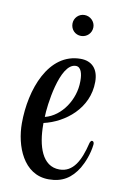

<svg xmlns="http://www.w3.org/2000/svg" viewBox="-75 -651 452 714"><g transform="rotate(10 151.0 -293.5)"><path d="M186 -527C208 -527 226 -544 226 -567C226 -588 208 -606 186 -606C164 -606 147 -588 147 -567C147 -544 164 -527 186 -527ZM160 19C212 19 245 -3 271 -45C284 -67 298 -101 302 -137C303 -146 299 -150 294 -150C291 -150 287 -144 286 -139C270 -72 245 -24 193 -24C128 -24 105 -97 105 -179V-184C184 -202 268 -267 268 -368C268 -417 242 -443 200 -443C79 -443 26 -297 26 -169C26 -85 64 19 160 19ZM106 -207V-208C106 -244 126 -414 187 -414C207 -414 213 -388 213 -364V-359C213 -293 169 -223 106 -207Z"/></g></svg>

Font: Style Script
Style: Regular
Weight: 400
Designer: Robert E. Leuschke
Foundry: Robert E. Leuschke
Version: Version 1.010